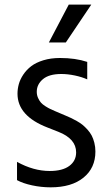

<svg xmlns="http://www.w3.org/2000/svg" viewBox="-20 -804 482 835"><path d="M192.5 -619.3 279.1 -784.1H377.1L266.3 -619.3ZM200.3 10.7Q159.4 10.7 119.7 2.1Q79.9 -6.4 54 -20.6V-100.1Q125.7 -60.4 196 -60.4Q251.8 -60.4 281.4 -82.4Q311.1 -104.4 311.1 -141.3Q311.1 -200.6 233.7 -230.8L186.8 -249.3Q56.1 -299.7 56.1 -396.3Q56.1 -417.3 61.8 -438Q67.5 -458.8 81.3 -479.6Q95.2 -500.4 115.8 -516.2Q136.4 -532 168.7 -541.9Q201 -551.8 240.8 -551.8Q308.2 -551.8 359.4 -534.8V-458.8Q336.6 -469.1 305.6 -475.7Q274.5 -482.2 246.4 -482.2Q193.5 -482.2 166.7 -459.7Q139.9 -437.1 139.9 -404.8Q139.9 -390.3 145.6 -377.8Q151.3 -365.4 158.2 -357.6Q165.1 -349.8 178.1 -341.6Q191.1 -333.5 198.2 -330.3Q205.3 -327.1 218.8 -321L265.6 -301.1Q279.5 -295.1 289.2 -290.7Q299 -286.2 313.7 -277.9Q328.5 -269.5 338.6 -261.4Q348.7 -253.2 360.1 -240.8Q371.4 -228.3 378.6 -214.8Q385.7 -201.3 390.3 -183.2Q394.9 -165.1 394.9 -144.9Q394.9 -73.5 343 -31.4Q291.2 10.7 200.3 10.7Z"/></svg>

Font: TID UI
Style: Regular
Weight: 400
Designer: The TID Project Authors
Foundry: Bakken & Bæck
Version: Version 1.001;hotconv 1.0.109;makeotfexe 2.5.65596